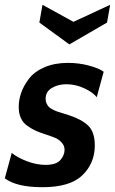

<svg xmlns="http://www.w3.org/2000/svg" viewBox="-33 -770 479 800"><path d="M144 10Q36 10 -13 -27L16 -133Q38 -114 78.5 -98.5Q119 -83 157 -83Q201 -83 218.5 -103Q236 -123 236 -146Q236 -163 224 -176Q212 -189 199.5 -194.5Q187 -200 160 -209Q132 -218 116.5 -225Q101 -232 82 -245Q63 -258 54 -278Q45 -298 45 -325Q45 -354 55.5 -384Q66 -414 88.5 -443Q111 -472 153 -490Q195 -508 250 -508Q296 -508 338.5 -496.5Q381 -485 399 -471L370 -365Q355 -385 318.5 -402Q282 -419 244 -419Q209 -419 183 -403.5Q157 -388 157 -358Q157 -347 161.5 -338Q166 -329 171 -324Q176 -319 188 -313Q200 -307 206.5 -305Q213 -303 230.5 -297.5Q248 -292 254 -290Q307 -273 334.5 -246.5Q362 -220 362 -164Q362 -90 310.5 -40Q259 10 144 10ZM413 -676 256 -585 131 -676 144 -750 273 -679 426 -750Z"/></svg>

Font: Cabin
Style: Bold Italic
Weight: 700
Designer: Pablo Impallari
Foundry: Pablo Impallari. www.impallari.com Igino Marini. www.ikern.com
Version: Version 1.005